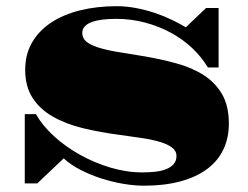

<svg xmlns="http://www.w3.org/2000/svg" viewBox="-20 -582 802 621"><path d="M60.1 -212.9H96.2Q117.2 -175.8 154.3 -141.8Q191.4 -107.9 238 -81.8Q284.7 -55.7 336.9 -40Q389.2 -24.4 440.9 -24.4Q462.4 -24.4 482.4 -26.6Q502.4 -28.8 517.6 -34.9Q532.7 -41 541.7 -51.3Q550.8 -61.5 550.8 -77.6Q550.8 -94.2 535.9 -105.2Q521 -116.2 495.6 -123.5Q470.2 -130.9 437.3 -135.7Q404.3 -140.6 368.7 -145.5Q304.2 -153.8 248 -167.5Q191.9 -181.2 150.4 -205.1Q108.9 -229 85.2 -265.6Q61.5 -302.2 61.5 -356.4Q61.5 -406.2 83.7 -444.6Q106 -482.9 145.5 -509Q185.1 -535.2 239.3 -548.6Q293.5 -562 357.4 -562Q387.7 -562 418.7 -556.2Q449.7 -550.3 478.8 -540.8Q507.8 -531.2 533.9 -518.8Q560.1 -506.3 581.1 -493.7L646.5 -556.2H687V-363.8H652.3Q632.3 -397.5 601.8 -426.3Q571.3 -455.1 532.7 -476.1Q494.1 -497.1 449.2 -509Q404.3 -521 355.5 -521Q331.5 -521 311.5 -518.6Q291.5 -516.1 276.9 -510.7Q262.2 -505.4 254.2 -496.6Q246.1 -487.8 246.1 -475.6Q246.1 -459 258.3 -448.2Q270.5 -437.5 294.7 -429.4Q318.8 -421.4 354.5 -415Q390.1 -408.7 437.5 -401.4Q497.6 -391.6 549.3 -377.4Q601.1 -363.3 638.9 -338.9Q676.8 -314.5 698.5 -276.9Q720.2 -239.3 720.2 -182.1Q720.2 -135.7 702.4 -98.4Q684.6 -61 649.7 -35.2Q614.7 -9.3 563.5 4.6Q512.2 18.6 445.8 18.6Q414.6 18.6 378.4 12.5Q342.3 6.3 306.9 -5.1Q271.5 -16.6 239.7 -33Q208 -49.3 186 -69.8L100.6 11.2H60.1Z"/></svg>

Font: GravitasOne
Style: Regular
Weight: 400
Designer: Riccardo De Franceschi
Foundry: Sorkin Type Co.
Version: Version 1.001